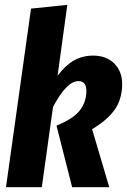

<svg xmlns="http://www.w3.org/2000/svg" viewBox="-20 -778 528 798"><path d="M259.8 -757.8 219.2 -462.9Q251.5 -506.3 287.1 -526.6Q322.8 -546.9 367.2 -546.9Q421.9 -546.9 454.8 -514.2Q487.8 -481.4 487.8 -428.2Q487.8 -367.7 457.5 -323.5Q427.2 -279.3 362.8 -241.2L434.1 0H279.8L214.8 -255.9Q283.7 -283.7 311.3 -318.6Q338.9 -353.5 338.9 -399.9Q338.9 -440.9 306.2 -440.9Q256.8 -440.9 200.2 -333L153.8 0H4.9L108.9 -742.2Z"/></svg>

Font: Fira Sans Compressed
Style: Bold Italic
Weight: 700
Width: 3
Italic angle: -8°
Designer: Carrois Corporate & Edenspiekermann AG
Foundry: Carrois Corporate GbR & Edenspiekermann AG
Version: Version 4.203;PS 004.203;hotconv 1.0.88;makeotf.lib2.5.64775